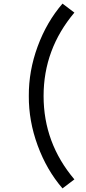

<svg xmlns="http://www.w3.org/2000/svg" viewBox="-20 -863 475 1066"><path d="M327 183Q239 81 189 -55.5Q139 -192 140 -330Q139 -469 189 -605Q239 -741 327 -843L393 -793Q222 -590 222 -330Q222 -69 393 133Z"/></svg>

Font: Manrope Medium
Style: Medium
Weight: 500
Designer: Mikhail Sharanda
Foundry: Mikhail Sharanda
Version: Version 4.000;hotconv 1.0.109;makeotfexe 2.5.65596